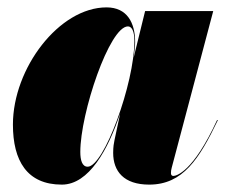

<svg xmlns="http://www.w3.org/2000/svg" viewBox="-20 -490 610 520"><path d="M346 -376C346 -428 324.5 -470 268.5 -470C140.5 -470 15 -305.5 15 -152.5C15 -55 53 10 147.5 10C221 10 273 -85.5 305.5 -183L290 -110C288.5 -103 286.5 -92.5 286.5 -76C286.5 -26 315.5 10 384 10C475.5 10 519.5 -59.5 570 -164.5L568 -165C502.5 -23 457 -13.5 449.5 -13.5C445.5 -13.5 443 -16 443 -21C443 -25.5 443.5 -30 445 -35.5L557.5 -460H373L342 -334C344.5 -352.5 346 -367 346 -376ZM344 -379C344 -264 261.5 -38.5 217.5 -38.5C202.5 -38.5 197.5 -56 197.5 -78.5C197.5 -183.5 276.5 -418.5 326.5 -418.5C336.5 -418.5 344 -406.5 344 -379ZM329.5 -268.5V-268C329.5 -268.5 329.5 -268.5 329.5 -269Z"/></svg>

Font: Bodoni* 96pt Fatface
Style: Italic
Weight: 900
Italic angle: -13°
Version: Version 2.3